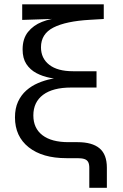

<svg xmlns="http://www.w3.org/2000/svg" viewBox="-20 -748 580 908"><path d="M402.3 140.1V45.9Q402.3 28.3 397 18.3Q391.6 8.3 379.4 4.2Q367.2 0 346.2 0H293.9Q180.7 0 115.7 -51.5Q50.8 -103 50.8 -192.9Q50.8 -235.8 65.4 -267.3Q80.1 -298.8 104.5 -320.3Q128.9 -341.8 159.7 -355Q190.4 -368.2 223.1 -374.8Q255.9 -381.3 286.1 -382.8L287.6 -372.1Q252.4 -373 217 -379.9Q181.6 -386.7 152.1 -402.3Q122.6 -418 104.7 -445.1Q86.9 -472.2 86.9 -514.2Q86.9 -564.9 112.3 -596.7Q137.7 -628.4 178.5 -644.5Q219.2 -660.6 265.1 -663.6V-659.7L85 -653.8V-727.5H470.7V-658.2L404.8 -654.3Q292 -647.9 232.9 -617.9Q173.8 -587.9 173.8 -524.4Q173.8 -472.2 212.9 -441.7Q252 -411.1 325.7 -411.1H436.5V-334H315.9Q230 -334 183.8 -299.6Q137.7 -265.1 137.7 -202.1Q137.7 -141.6 180.7 -108.6Q223.6 -75.7 303.7 -75.7H346.7Q416 -75.7 450.7 -46.6Q485.4 -17.6 485.4 44.9V140.1Z"/></svg>

Font: Inter 20pt
Style: Regular
Weight: 400
Version: Version 4.001;git-66647c0bb